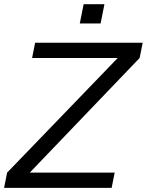

<svg xmlns="http://www.w3.org/2000/svg" viewBox="-28 -904 707 924"><path d="M658.7 -698.2 644 -625 115.2 -73.2H523.9L509.3 0H-8.3L6.3 -73.2L538.6 -625H126.5L141.1 -698.2ZM474.6 -883.8 456.1 -791H356L374.5 -883.8Z"/></svg>

Font: Sansation
Style: Italic
Weight: 400
Designer: Bernd Montag
Version: Version 1.301